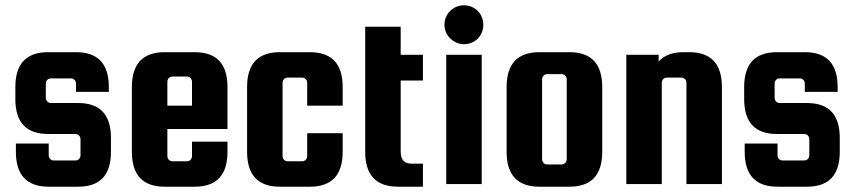

<svg xmlns="http://www.w3.org/2000/svg" viewBox="-20 -695 3225 725"><path d="M172 -306C161 -306 153 -315 153 -326V-379C153 -390 161 -399 172 -399H248C259 -399 267 -390 267 -379V-348H391V-366C391 -454 350 -498 267 -498H162C79 -498 38 -454 38 -366V-321C38 -233 79 -189 162 -189H265C276 -189 284 -180 284 -169V-109C284 -98 276 -89 265 -89H183C172 -89 164 -98 164 -109V-153H40V-122C40 -34 81 10 164 10H275C358 10 399 -34 399 -122V-174C399 -262 358 -306 275 -306Z M602 -498C519 -498 478 -454 478 -366V-122C478 -34 519 10 602 10H715C798 10 839 -34 839 -122V-160H705V-106C705 -95 697 -86 686 -86H631C620 -86 612 -95 612 -106V-208H839V-366C839 -454 798 -498 715 -498ZM612 -386C612 -397 620 -406 631 -406H686C697 -406 705 -397 705 -386V-296H612Z M1274 -366C1274 -454 1233 -498 1150 -498H1037C954 -498 913 -454 913 -366V-122C913 -34 954 10 1037 10H1150C1233 10 1274 -34 1274 -122V-192H1140V-106C1140 -95 1132 -86 1121 -86H1066C1055 -86 1047 -95 1047 -106V-382C1047 -393 1055 -402 1066 -402H1121C1132 -402 1140 -393 1140 -382V-296H1274Z M1537 -77C1508 -77 1493 -88 1493 -125V-391H1577V-488H1493V-594H1359V-122C1359 -34 1400 10 1483 10H1577V-77Z M1784 -549C1812 -577 1812 -625 1784 -654C1755 -682 1709 -682 1680 -654C1651 -625 1651 -578 1680 -550C1709 -521 1755 -521 1784 -549ZM1799 0V-488H1665V0Z M2254 -366C2254 -454 2213 -498 2130 -498H2017C1934 -498 1893 -454 1893 -366V-122C1893 -34 1934 10 2017 10H2130C2213 10 2254 -34 2254 -122ZM2120 -94C2120 -83 2112 -74 2101 -74H2046C2035 -74 2027 -83 2027 -94V-395C2027 -406 2035 -415 2046 -415H2101C2112 -415 2120 -406 2120 -395Z M2479 -382C2479 -393 2487 -402 2498 -402H2553C2564 -402 2572 -393 2572 -382V0H2706V-366C2706 -454 2665 -498 2582 -498H2561C2519 -498 2488 -486 2467 -463V-488H2345V0H2479Z M2924 -306C2913 -306 2905 -315 2905 -326V-379C2905 -390 2913 -399 2924 -399H3000C3011 -399 3019 -390 3019 -379V-348H3143V-366C3143 -454 3102 -498 3019 -498H2914C2831 -498 2790 -454 2790 -366V-321C2790 -233 2831 -189 2914 -189H3017C3028 -189 3036 -180 3036 -169V-109C3036 -98 3028 -89 3017 -89H2935C2924 -89 2916 -98 2916 -109V-153H2792V-122C2792 -34 2833 10 2916 10H3027C3110 10 3151 -34 3151 -122V-174C3151 -262 3110 -306 3027 -306Z"/></svg>

Font: sklik
Style: Regular
Weight: 400
Designer: Joe Prince
Foundry: Joe Prince
Version: Version 1.001